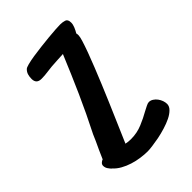

<svg xmlns="http://www.w3.org/2000/svg" viewBox="-139 -450 500 500"><g transform="rotate(-45 111.0 -200.5)"><path d="M227.1 -54.7Q227.1 -45.9 219.7 -38.6Q212.4 -31.2 200.9 -25.6Q189.5 -20 175 -15.6Q160.6 -11.2 147 -8.5Q133.3 -5.9 121.8 -4.4Q110.4 -2.9 104 -2.9Q91.8 -2.9 78.1 -4.9Q64.5 -6.8 51.3 -11Q38.1 -15.1 26.4 -21.7Q14.6 -28.3 6.3 -37.6V-37.1Q2.4 -41 -1.2 -46.4Q-4.9 -51.8 -4.9 -58.6Q-4.9 -63 -1.5 -66.4Q2 -69.8 6.3 -71.3Q11.2 -83 16.6 -94.7Q22 -106.4 27.3 -117.7L34.7 -134.8Q60.5 -185.5 82.8 -235.4Q105 -285.2 127 -338.4L107.4 -337.4L83.5 -335.9L67.4 -334Q60.5 -333 54.4 -332.5Q48.3 -332 42 -332Q23.4 -332 23.4 -350.1Q23.4 -358.4 25.4 -365Q27.3 -371.6 32.7 -377Q35.2 -379.9 45.7 -382.6Q56.2 -385.3 70.3 -387.5Q84.5 -389.6 100.8 -391.6Q117.2 -393.6 132.3 -395Q147.5 -396.5 159.4 -397.2Q171.4 -397.9 176.3 -397.9Q185.1 -397.9 192.6 -395.5Q200.2 -393.1 200.2 -380.9Q200.2 -374 196.8 -366Q193.4 -357.9 189.5 -351.6Q190.4 -349.1 190.4 -344.2Q190.4 -338.9 186.5 -326.2Q182.6 -313.5 176 -295.4Q169.4 -277.3 160.6 -255.4Q151.9 -233.4 142.3 -210.4Q132.8 -187.5 123 -164.6Q113.3 -141.6 104.5 -121.6L77.1 -58.1Q85.4 -56.2 96.2 -56.2Q118.2 -56.2 137.9 -64.5Q157.7 -72.8 171.9 -81.1Q180.2 -85.4 186.5 -88.6Q192.9 -91.8 196.8 -91.8Q203.1 -91.8 208.7 -88.1Q214.4 -84.5 218.5 -78.9Q222.7 -73.2 224.9 -66.9Q227.1 -60.5 227.1 -54.7Z"/></g></svg>

Font: Just Another Hand
Style: Regular
Weight: 400
Designer: Astigmatic (AOETI)
Foundry: Astigmatic (AOETI)
Version: Version 1.000